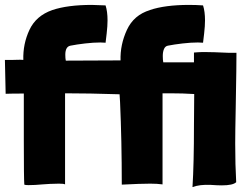

<svg xmlns="http://www.w3.org/2000/svg" viewBox="-26 -749 1000 782"><path d="M585 -708H584Q646 -729 744 -729Q773 -729 801 -727Q809 -702 809 -666Q809 -643 805.5 -613Q802 -583 801 -575L780 -576Q752 -576 717.5 -572Q683 -568 658 -563Q647 -561 642 -549.5Q637 -538 637 -521Q637 -505 639 -495H764V-535Q766 -535 777 -536Q788 -537 809 -537Q839 -537 904 -534H937V-525Q937 -474 935 -368L934 -307Q932 -211 932 -165Q932 -76 936 -7Q923 6 877 6Q860 6 832 4Q787 2 758 13Q764 -82 764 -239L765 -366Q720 -369 666 -369H636V2Q614 -1 586 -1Q547 -1 470 3Q470 -177 463 -333L461 -365Q336 -369 239 -369V2Q234 -1 214 -1Q195 -1 177.5 0Q160 1 147 2Q116 5 90 5Q77 5 73 3Q71 -23 71 -177V-368Q20 -368 -3 -367L-6 -505H28Q36 -505 46 -505.5Q56 -506 69 -505Q67 -570 94 -627.5Q121 -685 187 -708Q249 -729 348 -729L404 -727Q412 -702 412 -666Q412 -643 408.5 -613Q405 -583 404 -575L383 -576Q355 -576 320.5 -572Q286 -568 261 -563Q240 -559 240 -526Q240 -511 242 -502L465 -503Q463 -567 491 -627.5Q519 -688 585 -708Z"/></svg>

Font: Londrina Solid Black
Style: Regular
Weight: 900
Designer: Marcelo Magalhaes
Foundry: Marcelo Magalhães
Version: Version 1.002